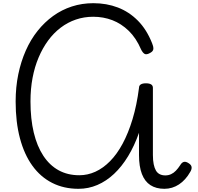

<svg xmlns="http://www.w3.org/2000/svg" viewBox="-20 -1166 1240 1203"><path d="M472 17Q380 17 307 -20Q234 -57 183 -127.5Q132 -198 105 -299.5Q78 -401 78 -530Q78 -620 94.5 -700Q111 -780 141.5 -849Q172 -918 215.5 -972.5Q259 -1027 313 -1066Q367 -1105 430.5 -1125.5Q494 -1146 565 -1146Q648 -1146 718.5 -1119Q789 -1092 844 -1036.5Q899 -981 933 -895Q941 -877 941 -861Q941 -845 920 -834Q897 -821 885 -829Q873 -837 864 -856Q833 -928 786.5 -973Q740 -1018 684 -1039.5Q628 -1061 564 -1061Q507 -1061 455.5 -1043.5Q404 -1026 360 -992.5Q316 -959 281.5 -912Q247 -865 222 -806Q197 -747 184 -678Q171 -609 171 -531Q171 -421 191.5 -335.5Q212 -250 251.5 -190Q291 -130 347.5 -99Q404 -68 477 -68Q529 -68 577.5 -90Q626 -112 669.5 -156Q713 -200 748.5 -266Q784 -332 810.5 -419.5Q837 -507 851 -616Q851 -630 862 -637Q873 -644 894 -644Q916 -644 927 -637Q938 -630 938 -616V-195Q938 -161 943 -137Q948 -113 957 -97.5Q966 -82 981 -74.5Q996 -67 1016 -67Q1035 -67 1051.5 -74.5Q1068 -82 1082 -96.5Q1096 -111 1109 -131Q1119 -148 1131.5 -151.5Q1144 -155 1161 -144Q1179 -133 1180.5 -119Q1182 -105 1172 -89Q1158 -64 1140 -44Q1122 -24 1101.5 -10.5Q1081 3 1058 10Q1035 17 1010 17Q958 17 922.5 -6Q887 -29 869 -76Q851 -123 851 -194V-334Q822 -252 782.5 -187Q743 -122 694.5 -76.5Q646 -31 590 -7Q534 17 472 17Z"/></svg>

Font: Playwrite BR
Style: Regular
Weight: 400
Designer: Veronika Burian, José Scaglione
Foundry: TypeTogether
Version: Version 1.002